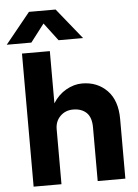

<svg xmlns="http://www.w3.org/2000/svg" viewBox="-89 -960 725 1006"><g transform="rotate(-5 273.0 -457.0)"><path d="M102 -914.5H242L372.5 -753H243.5L172.5 -847L100.5 -753H-29ZM383.5 -282Q383.5 -335.5 357.5 -360Q331.5 -384.5 287.5 -384.5Q247 -384.5 220 -357.8Q193 -331 193 -289V0H46.5V-700H193V-425.5Q220.5 -469.5 262 -493Q303.5 -516.5 346 -516.5Q426 -516.5 477.5 -464Q529 -411.5 529 -313V0H383.5Z"/></g></svg>

Font: Overused Grotesk
Style: Bold
Weight: 710
Version: Version 0.004